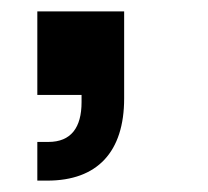

<svg xmlns="http://www.w3.org/2000/svg" viewBox="-20 -129 367 339"><path d="M45.9 189.9H63.5C151.9 189.9 199.2 139.2 199.2 44.9V-108.9H45.9V38.6H124V51.3C124 96.2 105.5 121.6 65.4 121.6H45.9Z"/></svg>

Font: Raveo SemiBold
Style: Regular
Weight: 600
Designer: Jakub Foglar, Rasmus Andersson (Inter)
Foundry: Jakubfoglar.com
Version: Version 1.100;Glyphs 3.2.3 (3260)